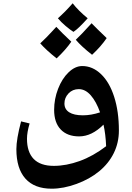

<svg xmlns="http://www.w3.org/2000/svg" viewBox="-20 -814 807 1174"><path d="M628.9 80.1Q626 6.8 612.8 -51.8Q541 20 463.9 20Q391.6 20 351.3 -22.2Q311 -64.5 311 -142.1Q311 -208.5 335.2 -271Q359.4 -333.5 399.4 -371.8Q439.5 -410.2 482.9 -410.2Q545.9 -410.2 597.7 -360.8Q649.4 -311.5 678.2 -221.7Q707 -131.8 707 -16.1Q707 58.6 675.8 122.1Q644.5 185.5 586.4 233.4Q528.3 281.2 448.2 310.5Q368.2 339.8 295.9 339.8Q190.4 339.8 135.3 278.1Q80.1 216.3 80.1 98.1Q80.1 37.1 108.9 -71.8L161.1 -59.1Q145 -4.9 145 34.2Q145 115.7 186 158Q227.1 200.2 309.1 200.2Q384.8 200.2 466.8 170.7Q548.8 141.1 628.9 80.1ZM486.8 -108.9Q537.6 -108.9 591.8 -127Q568.8 -192.4 535.4 -230.7Q502 -269 461.9 -269Q423.8 -269 398.9 -242.7Q374 -216.3 374 -181.2Q374 -146 403.1 -127.4Q432.1 -108.9 486.8 -108.9ZM516.1 -702.1Q459.5 -638.7 429.2 -619.1Q408.2 -632.3 380.9 -655.5Q353.5 -678.7 334 -702.1Q382.3 -745.1 424.3 -793.9Q458.5 -749.5 516.1 -702.1ZM416 -559.1Q382.3 -509.8 326.2 -457Q262.7 -507.3 226.1 -548.8Q264.6 -584.5 303.2 -627L324.2 -649.9Q355 -616.2 416 -559.1ZM632.3 -581.1Q598.1 -530.3 543 -479Q478.5 -529.3 443.4 -570.8Q475.6 -600.6 540 -671.9Q565.9 -644.5 632.3 -581.1Z"/></svg>

Font: Droid Arabic Naskh
Style: Bold
Weight: 700
Designer: Pascal Zoghbi
Foundry: Ascender Corporation
Version: Version 1.00